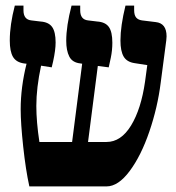

<svg xmlns="http://www.w3.org/2000/svg" viewBox="-20 -667 631 687"><path d="M576 -537 575 -523 555 -371Q544 -283 514.5 -196.5Q485 -110 444 -55Q403 0 361 0H85Q72 -59 63 -142.5Q54 -226 54 -276Q54 -355 75 -439L66 -440Q38 -444 26.5 -463.5Q15 -483 15 -522Q15 -578 33 -647H64V-630Q64 -597 92 -594L125 -590Q154 -588 166.5 -570.5Q179 -553 179 -515Q179 -488 170 -447L165 -426L127 -432Q110 -353 110 -288Q110 -231 121 -159H238L274 -439L268 -440Q239 -443 228 -464.5Q217 -486 217 -521Q217 -574 236 -647H267V-630Q267 -597 295 -594L328 -590Q357 -588 369.5 -570.5Q382 -553 382 -514Q382 -487 376.5 -460.5Q371 -434 369 -426L330 -431L295 -159H361Q413 -159 449 -218Q485 -277 499 -375L507 -434L462 -441Q434 -445 422.5 -464.5Q411 -484 411 -522Q411 -574 429 -647H460V-631Q460 -613 467 -604.5Q474 -596 488 -594L537 -588Q576 -584 576 -537Z"/></svg>

Font: Noto Serif Hebrew CondExtraBold
Style: Regular
Weight: 800
Width: 3
Designer: Monotype Design Team
Foundry: Monotype Imaging Inc.
Version: Version 1.000